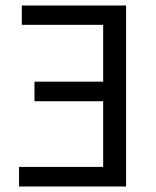

<svg xmlns="http://www.w3.org/2000/svg" viewBox="-20 -676 567 696"><path d="M49 0V-71H354V-309H105V-380H354V-586H59V-656H437V0Z"/></svg>

Font: Source Sans 3
Style: Regular
Weight: 400
Designer: Paul D. Hunt
Foundry: Adobe
Version: Version 3.046;hotconv 1.0.118;makeotfexe 2.5.65603